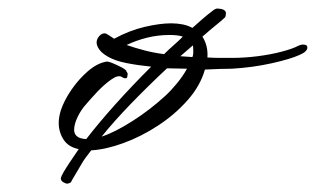

<svg xmlns="http://www.w3.org/2000/svg" viewBox="-20 -341 758 461"><path d="M141 100Q138 100 132 96.5Q126 93 126 87Q127 82 132.5 72.5Q138 63 148 48Q153 40 158.5 32.5Q164 25 169 17Q144 12 132.5 -6Q121 -24 121 -46Q121 -59 126 -76Q134 -100 151.5 -125.5Q169 -151 191 -170Q213 -189 235 -193Q239 -194 250 -189.5Q261 -185 271.5 -179.5Q282 -174 284 -170H283Q288 -165 286 -160Q286 -153 281.5 -153Q277 -153 273 -156Q264 -162 247 -150Q230 -138 213.5 -120.5Q197 -103 187 -91Q175 -78 166.5 -60.5Q158 -43 158 -29Q158 -20 164.5 -14Q171 -8 187 -7Q249 -87 343 -181Q312 -184 284 -189.5Q256 -195 239 -205Q225 -213 218.5 -222Q212 -231 212 -239Q212 -247 218 -254Q224 -261 231 -261Q235 -261 242 -256Q245 -254 248 -252Q251 -250 254 -248Q291 -268 327.5 -276.5Q364 -285 391 -285Q405 -285 418 -282.5Q431 -280 442 -274Q452 -283 464.5 -294Q477 -305 493 -317Q500 -322 506 -320Q513 -320 518.5 -316.5Q524 -313 522 -305Q522 -301 519 -298Q509 -289 496 -278.5Q483 -268 466 -253Q480 -231 478 -203Q493 -202 508.5 -202Q524 -202 537 -202Q567 -202 598.5 -206Q630 -210 656.5 -217Q683 -224 696 -231Q702 -234 708 -234Q718 -234 718 -227Q718 -217 699 -209Q677 -199 632 -189Q587 -179 537 -176Q525 -176 508.5 -175.5Q492 -175 472 -174Q461 -135 430.5 -100.5Q400 -66 359.5 -39.5Q319 -13 276.5 2.5Q234 18 199 20Q192 29 186 37Q180 45 175 54L152 93Q151 97 147 98.5Q143 100 141 100ZM374 -211Q385 -222 396.5 -232Q408 -242 419 -253Q408 -257 387 -257Q359 -257 333 -250.5Q307 -244 284 -233Q304 -226 327 -220Q350 -214 374 -211ZM442 -204Q444 -209 444 -213Q444 -217 444 -221Q444 -228 443 -232L413 -206ZM224 -13Q255 -23 297.5 -50Q340 -77 377 -111Q391 -124 405 -141Q419 -158 429 -176Q418 -176 406 -176.5Q394 -177 381 -177Q332 -131 292.5 -90Q253 -49 224 -13Z"/></svg>

Font: WindSong Medium
Style: Regular
Weight: 500
Designer: Robert E. Leuschke
Foundry: Robert E. Leuschke
Version: Version 1.010; ttfautohint (v1.8.3)